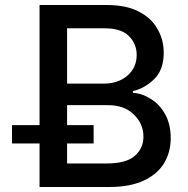

<svg xmlns="http://www.w3.org/2000/svg" viewBox="-20 -747 752 767"><path d="M532 -702Q584 -676 608 -633Q634 -590 634 -536Q634 -469 597 -432Q560 -395 511 -383V-376Q548 -374 582 -352Q617 -331 639 -292Q662 -251 662 -196Q662 -140 636 -96Q609 -51 555 -26Q500 0 417 0H138V-727H404Q483 -727 532 -702ZM519 -125Q553 -155 553 -201Q553 -253 514 -290Q477 -327 410 -327H248V-94H406Q485 -94 519 -125ZM488 -444Q526 -476 526 -528Q526 -572 494 -604Q463 -634 397 -634H248V-413H395Q451 -413 488 -444ZM354 -247V-174H28V-247Z"/></svg>

Font: Sinter Medium
Style: Regular
Weight: 500
Foundry: Adobe & rsms
Version: Version 1.000